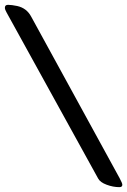

<svg xmlns="http://www.w3.org/2000/svg" viewBox="-69 -770 526 795"><path d="M2.4 -745.1Q41.5 -736.3 60.1 -701.2L426.3 -32.2Q437.5 -11.7 437.5 -4.9Q437.5 4.9 425.3 4.9Q399.4 4.9 372.6 -5.1Q345.7 -15.1 337.4 -30.8L-41.5 -717.8Q-48.8 -730.5 -48.8 -737.8Q-48.8 -750 -35.6 -750Q-21 -750 2.4 -745.1Z"/></svg>

Font: SirinStencil
Style: Regular
Weight: 400
Designer: Olga Karpushina (okarpush@gmail.com)
Foundry: Cyreal (www.cyreal.org)
Version: Version 1.002